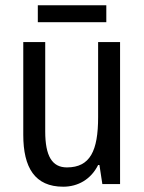

<svg xmlns="http://www.w3.org/2000/svg" viewBox="-20 -696 545 726"><path d="M382 -676H123V-612H382ZM434 -537H351V-253C351 -126 321 -63 233 -63C177 -63 151 -106 151 -199V-537H68V-186C68 -62 112 10 219 10C275 10 324 -18 351 -72H356L367 0H434Z"/></svg>

Font: Noto Sans Arabic UI Cn
Style: Regular
Weight: 400
Width: 3
Designer: Monotype Design Team, Nadine Chahine and Nizar Qandah
Foundry: Monotype Imaging Inc.
Version: Version 2.010